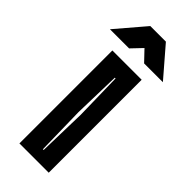

<svg xmlns="http://www.w3.org/2000/svg" viewBox="-259 -692 723 723"><g transform="rotate(45 103.0 -330.5)"><path d="M25 0V-495H181V0ZM103 -47H107L112 -240L108 -429H104L99 -240ZM-38 -545 61 -661H144L244 -545H144L104 -587L64 -545Z"/></g></svg>

Font: Alumni Sans Inline One
Style: Regular
Weight: 400
Designer: Robert E. Leuschke
Foundry: Robert E. Leuschke
Version: Version 1.100; ttfautohint (v1.8.3)